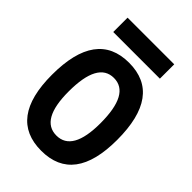

<svg xmlns="http://www.w3.org/2000/svg" viewBox="-257 -984 1100 1100"><g transform="rotate(45 293.0 -434.5)"><path d="M293 9.8Q28.8 9.8 28.8 -341.8Q28.8 -703.1 293 -703.1Q557.1 -703.1 557.1 -341.8Q557.1 9.8 293 9.8ZM293 -113.3Q421.9 -113.3 421.9 -341.8Q421.9 -580.1 293 -580.1Q164.1 -580.1 164.1 -341.8Q164.1 -113.3 293 -113.3ZM104 -763.2V-879.4H481.9V-763.2Z"/></g></svg>

Font: Cascadia Code NF
Style: Bold
Weight: 700
Monospace: yes
Designer: Aaron Bell
Foundry: Saja Typeworks
Version: Version 2404.023; ttfautohint (v1.8.4)